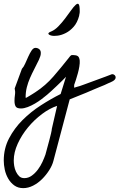

<svg xmlns="http://www.w3.org/2000/svg" viewBox="-52 -600 630 1012"><path d="M-32.2 246.1Q-32.2 182.6 -4.4 129.4Q23.4 76.2 66.9 32.7Q110.4 -10.7 163.6 -44.9Q216.8 -79.1 267.6 -104.5L295.9 -195.3Q291 -189.5 276.9 -175.8Q262.7 -162.1 247.1 -147Q231.4 -131.8 216.8 -118.7Q202.1 -105.5 196.3 -100.6Q184.6 -90.8 168 -78.1Q151.4 -65.4 132.3 -54.2Q113.3 -43 93.8 -35.6Q74.2 -28.3 58.6 -28.3Q37.1 -28.3 30.8 -38.6Q24.4 -48.8 24.4 -68.4Q24.4 -84 26.9 -100.6Q29.3 -117.2 25.4 -133.8L63.5 -237.3Q72.3 -246.1 80.6 -264.6Q88.9 -283.2 97.2 -301.8Q105.5 -320.3 114.7 -334Q124 -347.7 134.8 -347.7Q146.5 -347.7 154.8 -340.8Q163.1 -334 163.1 -321.3Q163.1 -311.5 160.6 -304.2Q158.2 -296.9 153.3 -285.2Q140.6 -258.8 128.4 -235.4Q116.2 -211.9 106 -188.5Q95.7 -165 89.4 -140.1Q83 -115.2 83 -85H86.9Q86.9 -85 92.8 -88.4Q98.6 -91.8 106 -96.2Q113.3 -100.6 121.1 -105.5Q128.9 -110.4 134.8 -114.3Q188.5 -149.4 229.5 -196.8Q270.5 -244.1 310.5 -294.9Q314.5 -300.8 317.4 -303.7Q320.3 -306.6 322.3 -308.1Q324.2 -309.6 327.1 -309.6Q330.1 -309.6 335.9 -309.6Q349.6 -309.6 357.9 -304.2Q366.2 -298.8 368.2 -280.3Q369.1 -267.6 366.2 -249.5Q363.3 -231.4 358.4 -213.9Q353.5 -196.3 348.1 -179.2Q342.8 -162.1 338.9 -152.3V-137.7Q340.8 -138.7 348.1 -140.6Q355.5 -142.6 358.4 -143.6Q364.3 -144.5 390.6 -154.3Q417 -164.1 447.8 -175.3Q478.5 -186.5 504.9 -196.3Q531.2 -206.1 538.1 -209H540Q546.9 -209 552.2 -204.1Q557.6 -199.2 557.6 -192.4Q557.6 -185.5 553.2 -180.7Q548.8 -175.8 543 -172.4Q537.1 -168.9 530.3 -166Q523.4 -163.1 518.6 -161.1Q511.7 -157.2 499 -151.9Q486.3 -146.5 470.2 -140.1Q454.1 -133.8 436.5 -126Q418.9 -118.2 402.3 -111.3Q362.3 -94.7 315.4 -76.2L229.5 248Q223.6 271.5 207.5 296.9Q191.4 322.3 169.9 343.8Q148.4 365.2 122.6 378.4Q96.7 391.6 70.3 391.6Q43 391.6 23.4 377.4Q3.9 363.3 -8.8 341.3Q-21.5 319.3 -26.9 293.9Q-32.2 268.6 -32.2 246.1ZM20.5 246.1Q20.5 258.8 22.9 274.4Q25.4 290 32.2 304.7Q39.1 319.3 49.3 329.1Q59.6 338.9 76.2 338.9Q97.7 338.9 115.7 325.7Q133.8 312.5 147.9 293.5Q162.1 274.4 171.9 252.9Q181.6 231.4 187.5 214.8Q190.4 203.1 196.3 182.1Q202.1 161.1 207.5 140.6Q212.9 120.1 216.8 104Q220.7 87.9 220.7 85V81.1L249 -42Q210 -29.3 169.4 1Q128.9 31.2 95.7 71.3Q62.5 111.3 41.5 157.2Q20.5 203.1 20.5 246.1ZM368.2 -541Q368.2 -540 368.2 -536.1Q368.2 -532.2 367.2 -528.3Q366.2 -524.4 365.7 -521Q365.2 -517.6 365.2 -516.6Q355.5 -480.5 336.4 -459Q317.4 -437.5 295.4 -426.3Q273.4 -415 252.4 -412.1Q231.4 -409.2 218.3 -412.6Q205.1 -416 203.1 -421.9Q201.2 -427.7 218.8 -434.6Q237.3 -442.4 255.9 -461.4Q274.4 -480.5 291 -502.4Q307.6 -524.4 321.8 -544.4Q335.9 -564.5 346.7 -574.2Q357.4 -584 362.8 -577.6Q368.2 -571.3 368.2 -541Z"/></svg>

Font: Cedarville Cursive
Style: Regular
Weight: 400
Designer: Kimberly Geswein
Foundry: Kimberly Geswein
Version: Version 1.001 2010